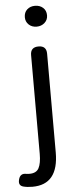

<svg xmlns="http://www.w3.org/2000/svg" viewBox="-103 -806 444 1084"><g transform="rotate(-5 118.5 -264.5)"><path d="M183.6 -498V61.5Q183.6 243.2 36.1 243.2Q5.9 243.2 -15.6 237.3Q-44.9 229.5 -36.1 196.3Q-27.3 159.2 9.8 168Q14.6 168.9 25.4 168.9Q64.5 168.9 78.6 142.1Q92.8 115.2 92.8 61.5V-498Q92.8 -543 138.7 -543Q183.6 -543 183.6 -498ZM202.1 -713.9Q202.1 -688.5 183.6 -671.9Q165 -655.3 138.7 -655.3Q111.3 -655.3 93.8 -671.9Q76.2 -688.5 76.2 -713.9Q76.2 -741.2 93.8 -757.3Q111.3 -773.4 138.7 -773.4Q166 -773.4 184.1 -757.3Q202.1 -741.2 202.1 -713.9Z"/></g></svg>

Font: GenSenMaruGothic TW TTF Regular
Style: Regular
Weight: 400
Version: Version 1.301